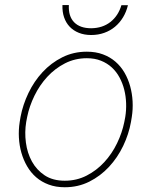

<svg xmlns="http://www.w3.org/2000/svg" viewBox="-20 -747 627 776"><path d="M63 -274.4Q72.3 -323.7 95 -371.1Q117.7 -418.5 152.1 -455.6Q186.5 -492.7 231.7 -515.4Q276.9 -538.1 331.1 -538.1Q367.2 -538.1 396 -527.3Q424.8 -516.6 446.5 -497.8Q468.3 -479 483.2 -453.4Q498 -427.7 506.1 -398.4Q514.2 -369.1 515.9 -337.4Q517.6 -305.7 512.7 -274.4L509.3 -253.9Q500.5 -204.6 477.8 -157.2Q455.1 -109.9 420.7 -72.8Q386.2 -35.6 341.1 -12.9Q295.9 9.8 241.7 9.8Q205.6 9.8 176.8 -1Q147.9 -11.7 126.2 -30.5Q104.5 -49.3 89.6 -75Q74.7 -100.6 66.4 -129.9Q58.1 -159.2 56.4 -190.9Q54.7 -222.7 59.6 -253.9ZM85.9 -253.9Q79.1 -212.9 84.7 -170.7Q90.3 -128.4 109.1 -94.2Q127.9 -60.1 160.6 -38.3Q193.4 -16.6 241.7 -16.6Q290 -16.6 330.3 -37.4Q370.6 -58.1 401.6 -91.8Q432.6 -125.5 453.1 -168Q473.6 -210.4 482.4 -253.9L486.3 -274.4Q490.7 -301.8 489.7 -329.8Q488.8 -357.9 482.2 -384.3Q475.6 -410.6 463.1 -433.8Q450.7 -457 431.9 -474.4Q413.1 -491.7 387.9 -501.7Q362.8 -511.7 331.1 -511.7Q283.2 -511.7 242.7 -491Q202.1 -470.2 171.1 -436.5Q140.1 -402.8 119.4 -360.4Q98.6 -317.9 89.8 -274.4ZM497.1 -726.1Q490.7 -699.2 477.3 -677Q463.9 -654.8 444.8 -638.9Q425.8 -623 401.4 -614.3Q377 -605.5 348.6 -605.5Q320.8 -605.5 298.8 -614.3Q276.9 -623 261.7 -638.9Q246.6 -654.8 239 -677Q231.4 -699.2 232.4 -726.6H258.3Q255.9 -681.6 279.5 -657.2Q303.2 -632.8 348.6 -632.8Q394.5 -633.3 426.3 -658.2Q458 -683.1 470.7 -726.1Z"/></svg>

Font: Roboto Mono Thin
Style: Italic
Weight: 250
Designer: Google
Version: Version 2.000985; 2015; ttfautohint (v1.3)